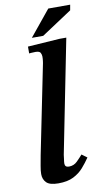

<svg xmlns="http://www.w3.org/2000/svg" viewBox="-97 -911 528 967"><g transform="rotate(-10 167.5 -427.0)"><path d="M121 11Q77 11 60 -6Q43 -23 43 -50Q43 -67 47.5 -91.5Q52 -116 57 -144L149 -599Q149 -599 150.5 -609.5Q152 -620 152 -632Q152 -642 147 -651.5Q142 -661 121 -661Q108 -661 98.5 -660Q89 -659 89 -659V-694L253 -705H287L172 -126Q172 -122 169.5 -106Q167 -90 167 -82Q167 -63 188 -63Q213 -63 230.5 -80.5Q248 -98 260 -112L287 -92Q270 -67 249.5 -43.5Q229 -20 198.5 -4.5Q168 11 121 11ZM174 -734H116L223 -865H335L330 -837Z"/></g></svg>

Font: STIX Two Text SemiBold
Style: Italic
Weight: 600
Italic angle: -12°
Designer: Ross Mills, John Hudson & Paul Hanslow, Tiro Typeworks Ltd; with prior portions MicroPress Inc. and Coen Hoffman, Elsevi
Foundry: Tiro Typeworks Ltd
Version: Version 2.13 b171